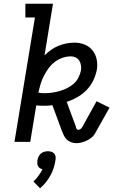

<svg xmlns="http://www.w3.org/2000/svg" viewBox="-20 -755 640 1022"><path d="M386 7Q371 7 357 1.5Q343 -4 334 -13.5Q325 -23 319 -36Q313 -49 308 -62L259 -195Q247 -193 235 -192.5Q223 -192 212 -192Q202 -192 192.5 -192.5Q183 -193 173 -194L141 0H57L166 -662H115V-735H262L217 -460Q234 -477 252.5 -490Q271 -503 292 -511.5Q313 -520 334.5 -524Q356 -528 377 -528Q405 -528 430 -518Q455 -508 471.5 -488Q488 -468 494 -441.5Q500 -415 496 -387Q491 -358 477.5 -329Q464 -300 442 -277Q420 -254 392 -238Q364 -222 335 -213L382 -86Q383 -84 383.5 -82Q384 -80 385 -78L384 -77Q386 -72 388.5 -68Q391 -64 397 -64Q403 -64 409 -68.5Q415 -73 418 -79L494 -216L563 -182L486 -45Q479 -32 467 -22.5Q455 -13 441.5 -6.5Q428 0 414 3.5Q400 7 386 7ZM219 -259Q238 -259 258 -262Q278 -265 297.5 -270.5Q317 -276 336.5 -285.5Q356 -295 372 -309Q388 -323 397.5 -342Q407 -361 411 -380Q413 -394 411 -407.5Q409 -421 402 -432Q395 -443 383 -449Q371 -455 357 -455Q335 -455 312 -447Q289 -439 270 -424Q251 -409 237 -389.5Q223 -370 212.5 -349Q202 -328 195.5 -306Q189 -284 184 -262Q193 -260 201.5 -259.5Q210 -259 219 -259ZM193 247 158 211Q173 197 185 180.5Q197 164 206 146Q198 144 191.5 139.5Q185 135 182 128.5Q179 122 178.5 114.5Q178 107 179 99Q181 89 185 79.5Q189 70 197 63Q205 56 215 53Q225 50 235 50Q245 50 254 53Q263 56 269 63Q275 70 276 79.5Q277 89 275 99Q272 119 265.5 139.5Q259 160 248.5 179Q238 198 224 215.5Q210 233 193 247Z"/></svg>

Font: Iosevka Etoile
Style: Italic
Weight: 400
Italic angle: -9°
Designer: Belleve Invis
Foundry: Belleve Invis
Version: Version 22.1.2; ttfautohint (v1.8.4)